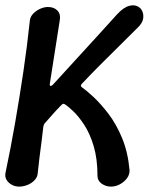

<svg xmlns="http://www.w3.org/2000/svg" viewBox="-40 -693 553 713"><path d="M31 0Q17 0 4.5 -6.5Q-8 -13 -15 -24Q-22 -35 -20 -49Q0 -144 16.5 -239Q33 -334 47 -428.5Q61 -523 71 -618Q73 -632 84 -643Q95 -654 109.5 -660.5Q124 -667 138 -667Q161 -667 173.5 -653.5Q186 -640 182 -618L145 -382Q144 -375 147 -374Q150 -373 156 -378Q196 -422 236 -465.5Q276 -509 316 -553Q356 -597 395 -640Q419 -666 440.5 -671.5Q462 -677 478 -665Q486 -659 490 -647Q494 -635 491 -621Q488 -607 473 -592Q436 -555 400.5 -520Q365 -485 331.5 -451.5Q298 -418 265 -383Q261 -379 260.5 -375.5Q260 -372 264 -369Q280 -358 307 -333Q334 -308 363 -270Q392 -232 413.5 -180Q435 -128 441 -62Q442 -45 431.5 -31Q421 -17 405 -8.5Q389 0 372 0Q353 0 337.5 -11Q322 -22 322 -40Q322 -103 308 -150Q294 -197 273 -229Q252 -261 232.5 -279.5Q213 -298 202 -305Q198 -308 195 -307.5Q192 -307 188 -303Q172 -287 157 -270Q142 -253 127 -236Q124 -233 123 -230Q122 -227 121 -223Q118 -194 114 -165Q110 -136 106.5 -107Q103 -78 100 -49Q99 -35 88 -23.5Q77 -12 61.5 -6Q46 0 31 0Z"/></svg>

Font: Winky Sans
Style: Italic
Weight: 400
Italic angle: -8.97852°
Designer: Simon Atzbach
Foundry: typofactur
Version: Version 1.205